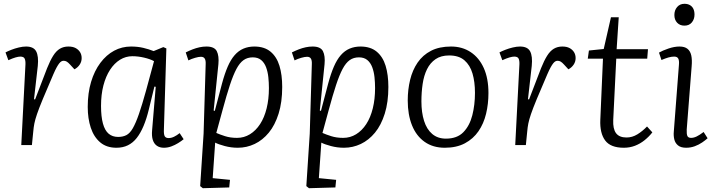

<svg xmlns="http://www.w3.org/2000/svg" viewBox="-20 -764 3761 1011"><path d="M114 -424Q115 -444 110 -455Q105 -466 87 -466Q77 -466 61.5 -461.5Q46 -457 24 -447L9 -488Q20 -494 39 -501.5Q58 -509 79 -514Q100 -519 117 -519Q157 -519 170.5 -493.5Q184 -468 179 -417L159 -241H165L228 -405Q244 -445 260 -470.5Q276 -496 295.5 -507.5Q315 -519 340 -519Q363 -519 378 -511Q393 -503 401.5 -489.5Q410 -476 410 -458Q410 -439 399.5 -423.5Q389 -408 372 -399L349 -424Q339 -435 331.5 -439.5Q324 -444 315 -444Q309 -444 303.5 -441Q298 -438 292 -430.5Q286 -423 278.5 -409.5Q271 -396 261 -373Q226 -292 205.5 -242.5Q185 -193 175 -163.5Q165 -134 161 -114Q157 -94 155 -70L148 0H92Z M843 -81Q842 -56 847.5 -46.5Q853 -37 868 -37Q882 -37 896.5 -44Q911 -51 926 -63L947 -31Q935 -21 918 -10.5Q901 0 882 7Q863 14 843 14Q821 14 806 3.5Q791 -7 784.5 -27.5Q778 -48 781 -79L800 -307L793 -308L764 -189Q752 -139 736 -101Q720 -63 700 -37.5Q680 -12 653.5 1Q627 14 593 14Q541 14 507.5 -14.5Q474 -43 458 -91.5Q442 -140 442 -201Q442 -274 459.5 -332.5Q477 -391 508.5 -433Q540 -475 581 -497Q622 -519 670 -519Q705 -519 734.5 -512Q764 -505 789 -495L840 -516L856 -509ZM602 -43Q627 -43 645.5 -52.5Q664 -62 679.5 -89Q695 -116 711.5 -163.5Q728 -211 749 -287L791 -442Q771 -453 739 -460.5Q707 -468 677 -468Q642 -468 612 -449.5Q582 -431 559.5 -396.5Q537 -362 524.5 -314Q512 -266 512 -206Q512 -150 522 -113.5Q532 -77 552 -60Q572 -43 602 -43Z M1063 -426Q1064 -446 1058 -455.5Q1052 -465 1038 -465Q1026 -465 1007 -459.5Q988 -454 972 -446L958 -488Q976 -497 994 -504Q1012 -511 1030.5 -515Q1049 -519 1067 -519Q1109 -519 1121.5 -494.5Q1134 -470 1130 -426L1105 -182L1111 -180L1149 -324Q1163 -376 1179 -413Q1195 -450 1215.5 -473.5Q1236 -497 1262 -508Q1288 -519 1319 -519Q1372 -519 1404.5 -492Q1437 -465 1451.5 -417.5Q1466 -370 1466 -306Q1466 -226 1447 -165.5Q1428 -105 1395.5 -65.5Q1363 -26 1321 -6Q1279 14 1232 14Q1197 14 1163.5 5Q1130 -4 1113 -13L1100 174L1191 183L1187 223L1048 227L1034 216L1052 -60ZM1311 -462Q1283 -462 1262.5 -447.5Q1242 -433 1225 -401Q1208 -369 1190.5 -316Q1173 -263 1152 -185L1119 -64Q1137 -56 1165 -47Q1193 -38 1228 -38Q1265 -38 1296 -57Q1327 -76 1349.5 -110.5Q1372 -145 1384 -193.5Q1396 -242 1396 -300Q1396 -329 1393 -357.5Q1390 -386 1381 -410Q1372 -434 1355 -448Q1338 -462 1311 -462Z M1622 -426Q1623 -446 1617 -455.5Q1611 -465 1597 -465Q1585 -465 1566 -459.5Q1547 -454 1531 -446L1517 -488Q1535 -497 1553 -504Q1571 -511 1589.5 -515Q1608 -519 1626 -519Q1668 -519 1680.5 -494.5Q1693 -470 1689 -426L1664 -182L1670 -180L1708 -324Q1722 -376 1738 -413Q1754 -450 1774.5 -473.5Q1795 -497 1821 -508Q1847 -519 1878 -519Q1931 -519 1963.5 -492Q1996 -465 2010.5 -417.5Q2025 -370 2025 -306Q2025 -226 2006 -165.5Q1987 -105 1954.5 -65.5Q1922 -26 1880 -6Q1838 14 1791 14Q1756 14 1722.5 5Q1689 -4 1672 -13L1659 174L1750 183L1746 223L1607 227L1593 216L1611 -60ZM1870 -462Q1842 -462 1821.5 -447.5Q1801 -433 1784 -401Q1767 -369 1749.5 -316Q1732 -263 1711 -185L1678 -64Q1696 -56 1724 -47Q1752 -38 1787 -38Q1824 -38 1855 -57Q1886 -76 1908.5 -110.5Q1931 -145 1943 -193.5Q1955 -242 1955 -300Q1955 -329 1952 -357.5Q1949 -386 1940 -410Q1931 -434 1914 -448Q1897 -462 1870 -462Z M2322 14Q2260 14 2216 -17Q2172 -48 2149.5 -104Q2127 -160 2127 -235Q2127 -292 2139.5 -343.5Q2152 -395 2179 -434.5Q2206 -474 2249.5 -496.5Q2293 -519 2355 -519Q2414 -519 2458.5 -489.5Q2503 -460 2527.5 -405.5Q2552 -351 2552 -274Q2552 -217 2539.5 -165Q2527 -113 2499.5 -73Q2472 -33 2428 -9.5Q2384 14 2322 14ZM2328 -34Q2387 -34 2420 -68Q2453 -102 2467 -157Q2481 -212 2481 -275Q2481 -333 2468 -377Q2455 -421 2425.5 -446.5Q2396 -472 2345 -472Q2302 -472 2273.5 -452.5Q2245 -433 2228.5 -399.5Q2212 -366 2205.5 -322Q2199 -278 2199 -230Q2199 -172 2213 -127.5Q2227 -83 2256 -58.5Q2285 -34 2328 -34Z M2715 -424Q2716 -444 2711 -455Q2706 -466 2688 -466Q2678 -466 2662.5 -461.5Q2647 -457 2625 -447L2610 -488Q2621 -494 2640 -501.5Q2659 -509 2680 -514Q2701 -519 2718 -519Q2758 -519 2771.5 -493.5Q2785 -468 2780 -417L2760 -241H2766L2829 -405Q2845 -445 2861 -470.5Q2877 -496 2896.5 -507.5Q2916 -519 2941 -519Q2964 -519 2979 -511Q2994 -503 3002.5 -489.5Q3011 -476 3011 -458Q3011 -439 3000.5 -423.5Q2990 -408 2973 -399L2950 -424Q2940 -435 2932.5 -439.5Q2925 -444 2916 -444Q2910 -444 2904.5 -441Q2899 -438 2893 -430.5Q2887 -423 2879.5 -409.5Q2872 -396 2862 -373Q2827 -292 2806.5 -242.5Q2786 -193 2776 -163.5Q2766 -134 2762 -114Q2758 -94 2756 -70L2749 0H2693Z M3081 -498 3159 -506 3197 -673H3238L3227 -505H3392L3388 -455H3225L3209 -132Q3207 -85 3224 -62.5Q3241 -40 3279 -40Q3309 -40 3336 -56.5Q3363 -73 3387 -98L3415 -67Q3398 -45 3374.5 -26Q3351 -7 3323.5 3.5Q3296 14 3265 14Q3195 14 3166.5 -24.5Q3138 -63 3141 -133L3155 -455H3075Z M3555 -423Q3557 -445 3551.5 -455.5Q3546 -466 3530 -466Q3516 -466 3500 -461.5Q3484 -457 3463 -448L3450 -487Q3469 -498 3500 -508.5Q3531 -519 3558 -519Q3585 -519 3600 -507Q3615 -495 3620 -472Q3625 -449 3622 -415L3596 -82Q3595 -58 3599.5 -48Q3604 -38 3619 -38Q3633 -38 3648.5 -45.5Q3664 -53 3685 -69L3706 -36Q3695 -26 3677.5 -14Q3660 -2 3638.5 6Q3617 14 3593 14Q3565 14 3550 1.5Q3535 -11 3530.5 -30.5Q3526 -50 3528 -71ZM3531 -685Q3531 -710 3545.5 -727Q3560 -744 3584 -744Q3601 -744 3613 -737Q3625 -730 3631 -717.5Q3637 -705 3637 -687Q3637 -663 3623 -646Q3609 -629 3584 -629Q3560 -629 3545.5 -644.5Q3531 -660 3531 -685Z"/></svg>

Font: Literata Light
Style: Italic
Weight: 300
Italic angle: -2°
Designer: Latin by Veronika Burian and Jose Scaglione. Greek by Irene Vlachou. Cyrillic by Vera Evstafieva
Foundry: TypeTogether
Version: Version 3.103;gftools[0.9.29]